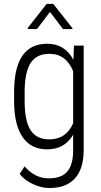

<svg xmlns="http://www.w3.org/2000/svg" viewBox="-20 -765 526 996"><path d="M53.2 -288.6Q53.2 -413.6 96.2 -475.8Q139.2 -538.1 225.1 -538.1Q316.4 -538.1 360.8 -454.6L363.8 -528.3H414.1V15.1Q413.6 110.8 368.4 160.6Q323.2 210.4 236.8 210.4Q193.4 210.4 149.2 189.2Q105 168 82 137.2L107.4 98.1Q161.6 160.2 232.9 160.2Q298.8 160.2 328.9 125Q358.9 89.8 359.4 18.1V-65.9Q314.9 9.8 224.6 9.8Q142.1 9.8 98.4 -52.2Q54.7 -114.3 53.2 -231.4ZM107.9 -239.3Q107.9 -137.7 138.7 -89.8Q169.4 -42 235.4 -42Q323.2 -42 359.4 -125.5V-395.5Q322.8 -485.8 236.3 -485.8Q169.9 -485.8 139.2 -438.5Q108.4 -391.1 107.9 -292ZM355.5 -619.1V-614.3H306.6L239.3 -703.1L171.9 -614.3H124V-620.1L222.2 -745.1H255.9Z"/></svg>

Font: Roboto Condensed Light
Style: Regular
Weight: 300
Designer: Google
Version: Version 2.134; 2016